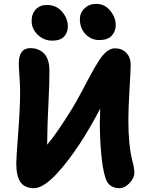

<svg xmlns="http://www.w3.org/2000/svg" viewBox="-20 -1006 774 1002"><path d="M498 -796.9Q455.6 -796.9 426.3 -827.9Q397 -858.9 397 -905.8Q397 -939.9 421.6 -962.9Q446.3 -985.8 481.9 -985.8Q526.4 -985.8 555.2 -950.4Q584 -915 584 -875Q584 -842.3 563 -819.6Q542 -796.9 498 -796.9ZM252.9 -793.9Q208.5 -793.9 176.8 -824.7Q145 -855.5 145 -896Q145 -934.1 166.7 -957Q188.5 -980 225.1 -980Q273.9 -980 304 -944.8Q334 -909.7 334 -868.2Q334 -835.9 314.2 -814.9Q294.4 -793.9 252.9 -793.9ZM158.2 -23.9Q109.4 -23.9 87.2 -55.2Q64.9 -86.4 64.9 -153.8Q64.9 -180.2 75 -312.7Q85 -445.3 85 -523.9Q85 -557.6 81.5 -607.4Q78.1 -657.2 78.1 -673.8Q78.1 -754.9 139.2 -754.9Q158.2 -754.9 174.8 -749Q191.4 -743.2 205.8 -730.7Q220.2 -718.3 228.8 -695.8Q237.3 -673.3 237.8 -643.1Q238.8 -585.9 232.9 -467.8Q227.1 -349.6 227.1 -304.2Q227.1 -267.1 226.1 -251Q274.9 -307.6 355 -437Q378.9 -476.1 407.2 -529.5Q435.5 -583 454.3 -617.9Q473.1 -652.8 494.6 -686.8Q516.1 -720.7 537.1 -737.3Q558.1 -753.9 580.1 -753.9Q616.2 -753.9 639.2 -730.2Q662.1 -706.5 662.1 -667Q662.1 -647 656 -543Q649.9 -439 649.9 -379.9Q649.9 -314.5 654.8 -263.7Q659.7 -212.9 665.5 -189.2Q671.4 -165.5 676.3 -143.1Q681.2 -120.6 681.2 -105Q681.2 -76.7 655.8 -50.3Q630.4 -23.9 604 -23.9Q547.4 -23.9 530.8 -76.2Q515.6 -121.6 508.3 -203.4Q501 -285.2 501 -362.8Q501 -387.2 502.9 -439Q445.3 -329.6 395 -253.9Q366.7 -211.4 338.4 -173.8Q310.1 -136.2 277.6 -100.8Q245.1 -65.4 213.9 -44.7Q182.6 -23.9 158.2 -23.9Z"/></svg>

Font: Shantell Sans Bouncy
Style: Bold
Weight: 700
Designer: Stephen Nixon, Anya Danilova, Shantell Martin
Foundry: Arrow Type
Version: Version 1.006;[9816181b4]